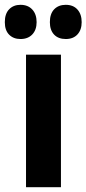

<svg xmlns="http://www.w3.org/2000/svg" viewBox="-54 -777 359 797"><path d="M199 0H54V-550H199ZM-34 -685Q-34 -720 -16 -738.5Q2 -757 31 -757Q62 -757 80 -737.5Q98 -718 98 -685Q98 -653 80 -634Q62 -615 31 -615Q2 -615 -16 -633Q-34 -651 -34 -685ZM153 -685Q153 -720 171 -738.5Q189 -757 219 -757Q250 -757 267.5 -737.5Q285 -718 285 -685Q285 -653 267.5 -634Q250 -615 219 -615Q188 -615 170.5 -633.5Q153 -652 153 -685Z"/></svg>

Font: Noto Sans ExtraCondensed ExtraBold
Style: Regular
Weight: 800
Width: 2
Designer: Monotype Design Team
Foundry: Monotype Imaging Inc.
Version: Version 2.013; ttfautohint (v1.8.4.7-5d5b)